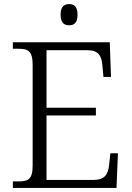

<svg xmlns="http://www.w3.org/2000/svg" viewBox="-20 -921 646 941"><path d="M319 -797C343 -797 360 -809 360 -849C360 -889 343 -901 319 -901C295 -901 277 -889 277 -849C277 -809 295 -797 319 -797ZM43 0H551L558 -170H521L515 -115C510 -66 494 -39 436 -39H208V-355H450V-393H208V-675H407C463 -675 478 -648 482 -599L487 -544H524L518 -714H43V-682H70C117 -682 140 -672 140 -603V-109C140 -41 117 -32 70 -32H43Z"/></svg>

Font: Noto Serif Lao Light
Style: Regular
Weight: 300
Designer: Monotype Design Team
Foundry: Monotype Imaging Inc.
Version: Version 2.003